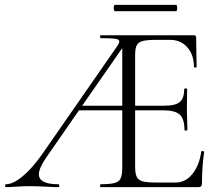

<svg xmlns="http://www.w3.org/2000/svg" viewBox="-20 -770 911 790"><path d="M820 -145Q811 -82 811 -15Q811 -7 807.5 -3.5Q804 0 795 0H394Q392 0 392 -6Q392 -12 394 -12Q433 -12 451.5 -17Q470 -22 476.5 -36.5Q483 -51 483 -81V-316H305L171 -123Q140 -78 140 -53Q140 -12 219 -12Q224 -12 224 -6Q224 0 219 0Q201 0 167 -2Q129 -4 101 -4Q78 -4 48 -2Q20 0 5 0Q1 0 1 -6Q1 -12 5 -12Q34 -12 73 -44.5Q112 -77 151 -132L458 -574Q471 -592 471 -599Q471 -608 454.5 -610.5Q438 -613 394 -613Q392 -613 392 -619Q392 -625 394 -625H778Q787 -625 787 -616L789 -495Q789 -492 783.5 -492Q778 -492 778 -495Q778 -544 751 -575Q724 -606 680 -606H622Q584 -606 566.5 -601Q549 -596 542.5 -583.5Q536 -571 536 -543V-335H656Q702 -335 720 -350.5Q738 -366 738 -404Q738 -406 744 -406Q750 -406 750 -404L749 -325Q749 -296 750 -282L751 -235Q751 -233 745 -233Q739 -233 739 -235Q739 -280 720 -298Q701 -316 653 -316H536V-85Q536 -56 542.5 -42.5Q549 -29 566.5 -24Q584 -19 622 -19H703Q743 -19 771.5 -54Q800 -89 808 -146Q808 -149 814 -148.5Q820 -148 820 -145ZM483 -335V-572L318 -335ZM448 -737Q448 -750 453 -750H704Q709 -750 709 -737Q709 -724 704 -724H453Q451 -724 449.5 -728Q448 -732 448 -737Z"/></svg>

Font: Cormorant Infant Light
Style: Regular
Weight: 300
Designer: Christian Thalmann (Catharsis Fonts)
Version: Version 3.000